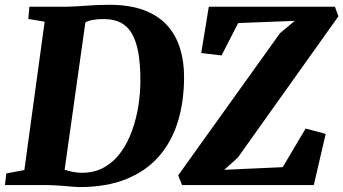

<svg xmlns="http://www.w3.org/2000/svg" viewBox="-32 -771 1430 800"><path d="M90.5 -743H244.5Q286 -744 331 -747.5Q376 -751 419.5 -751Q507 -751.5 567.5 -728.8Q628 -706 664.8 -665Q701.5 -624 718.2 -569.2Q735 -514.5 735 -451Q735 -350 709.8 -266.2Q684.5 -182.5 631.5 -121Q578.5 -59.5 495.8 -25.5Q413 8.5 298 8.5Q287 8.5 271 7Q255 5.5 236.2 4Q217.5 2.5 199 1.2Q180.5 0 164.5 0H-11.5L-5.5 -48.5L69.5 -62.5L154 -680.5L86 -692ZM232.5 -30 220 -73Q219 -70.5 233.8 -65Q248.5 -59.5 269.8 -55.2Q291 -51 308.5 -51Q362.5 -51 403.2 -74.5Q444 -98 472.5 -138Q501 -178 518.8 -228Q536.5 -278 544.8 -331.8Q553 -385.5 553 -436Q553 -504.5 544 -553.2Q535 -602 516.5 -632.8Q498 -663.5 469.5 -677.5Q441 -691.5 401.5 -691.5Q376.5 -691.5 360.2 -689Q344 -686.5 334 -682.5Q324 -678.5 317.5 -674L327 -701ZM726.5 0 710.5 -40.5 1134.5 -632.5 1196 -684 960.5 -675 891 -540 806.5 -550 838 -743H1363.5L1378 -703L959 -114.5L902.5 -63.5L1146 -74.5L1241.5 -235.5L1325 -213L1275.5 0Z"/></svg>

Font: Merriweather 28pt Black
Style: Italic
Weight: 900
Italic angle: -7.8°
Version: Version 2.101